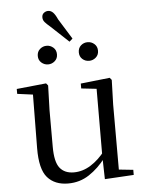

<svg xmlns="http://www.w3.org/2000/svg" viewBox="-60 -952 774 1016"><g transform="rotate(-5 326.5 -444.5)"><path d="M210 -622Q190 -622 174.5 -635.5Q159 -649 159 -671Q159 -694 174.5 -707.5Q190 -721 210 -721Q230 -721 245.5 -707.5Q261 -694 261 -671Q261 -649 245.5 -635.5Q230 -622 210 -622ZM333 -732 239 -820Q220 -836 210.5 -847Q201 -858 201 -873Q201 -888 211.5 -896Q222 -904 234 -904Q248 -904 259.5 -893Q271 -882 283 -855L350 -747ZM428 -622Q407 -622 392 -635.5Q377 -649 377 -671Q377 -694 392 -707.5Q407 -721 428 -721Q448 -721 463.5 -707.5Q479 -694 479 -671Q479 -649 463.5 -635.5Q448 -622 428 -622ZM261 15Q190 15 151 -29.5Q112 -74 113 -186L116 -484L138 -467L33 -481V-507L190 -523L200 -511L196 -380V-185Q196 -105 221.5 -73Q247 -41 296 -41Q343 -41 386 -68Q429 -95 465 -142L488 -103H462Q423 -51 373 -18Q323 15 261 15ZM456 9 453 -114V-116L454 -471L373 -480V-506L528 -523L538 -511L534 -380V-35L610 -27V0Z"/></g></svg>

Font: Noto Serif JP
Style: Regular
Weight: 400
Designer: Ryoko NISHIZUKA  (kana & ideographs); Frank Grießhammer (Latin, Greek & Cyrillic); Wenlong ZHANG  (bopomofo); Sandoll Co
Foundry: Adobe
Version: Version 2.003-H1;hotconv 1.1.1;makeotfexe 2.6.0